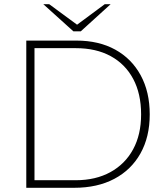

<svg xmlns="http://www.w3.org/2000/svg" viewBox="-20 -893 797 913"><path d="M105 0V-700H343Q450 -700 528 -657Q606 -614 649 -535Q692 -456 692 -349Q692 -242 648 -163.5Q604 -85 523.5 -42.5Q443 0 333 0ZM144 -36H340Q435 -36 505 -74.5Q575 -113 613 -183Q651 -253 651 -349Q651 -447 613.5 -517.5Q576 -588 506.5 -626Q437 -664 340 -664H144ZM329 -744 339 -770 478 -873H506L364 -744ZM329 -744 186 -873H214L354 -770L364 -744Z"/></svg>

Font: REM Thin
Style: Regular
Weight: 250
Designer: Octavio Pardo
Foundry: Ashler Design
Version: Version 1.005;gftools[0.9.28]